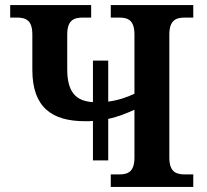

<svg xmlns="http://www.w3.org/2000/svg" viewBox="-20 -734 811 754"><path d="M739 -49H708C673 -49 645 -57 645 -115V-598C645 -657 673 -665 708 -665H739V-714H415V-665H446C481 -665 508 -657 508 -598V-366C479 -352 444 -340 405 -335V-496H345V-333C277 -337 244 -373 244 -463V-598C244 -657 272 -665 307 -665H338V-714H20V-665H45C79 -665 107 -657 107 -599V-460C107 -312 184 -258 314 -258C325 -258 335 -258 345 -259V-104H405V-267C446 -276 479 -290 508 -303V-116C508 -57 481 -49 446 -49H415V0H739Z"/></svg>

Font: Noto Serif Semi
Style: Regular
Weight: 600
Designer: Monotype Design Team
Foundry: Monotype Imaging Inc.
Version: Version 1.002